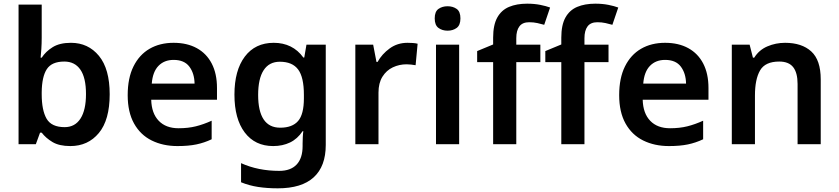

<svg xmlns="http://www.w3.org/2000/svg" viewBox="-20 -785 4564 1045"><path d="M207 -580Q207 -548 205 -518Q203 -488 201 -471H207Q229 -505 267 -528.5Q305 -552 366 -552Q460 -552 518.5 -481Q577 -410 577 -272Q577 -132 518 -61Q459 10 363 10Q302 10 265.5 -12Q229 -34 207 -63H198L175 0H81V-760H207ZM330 -450Q262 -450 235 -409Q208 -368 207 -283V-272Q207 -185 233.5 -139Q260 -93 332 -93Q388 -93 418 -139.5Q448 -186 448 -273Q448 -362 417.5 -406Q387 -450 330 -450Z M925 -552Q998 -552 1051 -523Q1104 -494 1132.5 -439Q1161 -384 1161 -306V-242H803Q805 -168 844 -127.5Q883 -87 952 -87Q1004 -87 1046 -97.5Q1088 -108 1132 -128V-27Q1092 -8 1049 1Q1006 10 946 10Q867 10 805.5 -20.5Q744 -51 709.5 -113Q675 -175 675 -267Q675 -360 706.5 -423.5Q738 -487 794 -519.5Q850 -552 925 -552ZM925 -459Q874 -459 842.5 -426.5Q811 -394 806 -330H1039Q1038 -386 1010.5 -422.5Q983 -459 925 -459Z M1470 -552Q1521 -552 1561.5 -532Q1602 -512 1631 -472H1636L1648 -542H1753V4Q1753 120 1687.5 180Q1622 240 1492 240Q1434 240 1385 232.5Q1336 225 1292 207V103Q1385 145 1500 145Q1562 145 1594.5 110.5Q1627 76 1627 10V-4Q1627 -19 1628 -39Q1629 -59 1631 -71H1627Q1599 -29 1558.5 -9.5Q1518 10 1467 10Q1368 10 1312 -64Q1256 -138 1256 -270Q1256 -402 1312.5 -477Q1369 -552 1470 -552ZM1503 -449Q1445 -449 1415 -403Q1385 -357 1385 -268Q1385 -180 1415 -135Q1445 -90 1505 -90Q1571 -90 1602.5 -126.5Q1634 -163 1634 -250V-269Q1634 -365 1602.5 -407Q1571 -449 1503 -449Z M2198 -552Q2211 -552 2226.5 -551Q2242 -550 2253 -547L2242 -430Q2232 -432 2218 -433.5Q2204 -435 2193 -435Q2153 -435 2118 -418.5Q2083 -402 2061.5 -367.5Q2040 -333 2040 -281V0H1914V-542H2011L2029 -448H2035Q2059 -491 2101 -521.5Q2143 -552 2198 -552Z M2479 -542V0H2353V-542ZM2416 -751Q2445 -751 2465.5 -736.5Q2486 -722 2486 -685Q2486 -648 2465.5 -633Q2445 -618 2416 -618Q2387 -618 2366.5 -633Q2346 -648 2346 -685Q2346 -722 2366.5 -736.5Q2387 -751 2416 -751Z M2921 -447H2790V0H2664V-447H2577V-507L2664 -543V-580Q2664 -649 2686.5 -689.5Q2709 -730 2750.5 -747.5Q2792 -765 2849 -765Q2888 -765 2920.5 -758.5Q2953 -752 2974 -744L2942 -650Q2925 -655 2904.5 -659.5Q2884 -664 2860 -664Q2824 -664 2807 -641.5Q2790 -619 2790 -577V-542H2921Z M3292 -447H3161V0H3035V-447H2948V-507L3035 -543V-580Q3035 -649 3057.5 -689.5Q3080 -730 3121.5 -747.5Q3163 -765 3220 -765Q3259 -765 3291.5 -758.5Q3324 -752 3345 -744L3313 -650Q3296 -655 3275.5 -659.5Q3255 -664 3231 -664Q3195 -664 3178 -641.5Q3161 -619 3161 -577V-542H3292Z M3600 -552Q3673 -552 3726 -523Q3779 -494 3807.5 -439Q3836 -384 3836 -306V-242H3478Q3480 -168 3519 -127.5Q3558 -87 3627 -87Q3679 -87 3721 -97.5Q3763 -108 3807 -128V-27Q3767 -8 3724 1Q3681 10 3621 10Q3542 10 3480.5 -20.5Q3419 -51 3384.5 -113Q3350 -175 3350 -267Q3350 -360 3381.5 -423.5Q3413 -487 3469 -519.5Q3525 -552 3600 -552ZM3600 -459Q3549 -459 3517.5 -426.5Q3486 -394 3481 -330H3714Q3713 -386 3685.5 -422.5Q3658 -459 3600 -459Z M4253 -552Q4344 -552 4395.5 -505Q4447 -458 4447 -353V0H4321V-328Q4321 -389 4297 -419.5Q4273 -450 4221 -450Q4145 -450 4117 -402Q4089 -354 4089 -265V0H3963V-542H4060L4078 -471H4085Q4111 -513 4156.5 -532.5Q4202 -552 4253 -552Z"/></svg>

Font: Noto Sans Hanifi Rohingya SemiBold
Style: Regular
Weight: 600
Version: Version 2.101